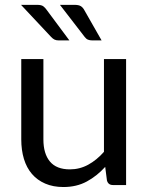

<svg xmlns="http://www.w3.org/2000/svg" viewBox="-20 -744 598 772"><path d="M487 -506.5V0H434Q415 0 410 -18.5L403 -73Q370 -36.5 329 -14.2Q288 8 235 8Q193.5 8 161.8 -5.8Q130 -19.5 108.5 -44.5Q87 -69.5 76.2 -105Q65.5 -140.5 65.5 -183.5V-506.5H154.5V-183.5Q154.5 -126 180.8 -94.5Q207 -63 261 -63Q300.5 -63 334.8 -81.8Q369 -100.5 398 -133.5V-506.5ZM280 -724.5Q296.5 -724.5 305 -719.2Q313.5 -714 319.5 -702.5L388.5 -581.5H351.5Q341 -581.5 333.8 -584.5Q326.5 -587.5 320.5 -595.5L221 -724.5ZM129.5 -724.5Q146 -724.5 153.8 -719Q161.5 -713.5 169 -702.5L259 -581.5H216Q206 -581.5 199.2 -584.8Q192.5 -588 185.5 -595.5L64.5 -724.5Z"/></svg>

Font: Lato-Regular
Style: Regular
Weight: 400
Designer: Lukasz Dziedzic with Adam Twardoch and Botio Nikoltchev
Foundry: tyPoland Lukasz Dziedzic
Version: Version 2.015; 2015-08-06; http://www.latofonts.com/